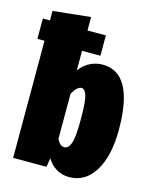

<svg xmlns="http://www.w3.org/2000/svg" viewBox="-121 -842 748 939"><g transform="rotate(15 253.0 -372.0)"><path d="M496 -266Q496 -134 449 -57Q402 20 319 20Q284 20 255.5 3Q227 -14 208 -45L201 0H32V-593H-4V-696H32V-744L222 -764V-696H315V-593H222V-493Q241 -521 271.5 -537.5Q302 -554 338 -554Q496 -554 496 -266ZM303 -266Q303 -359 293.5 -388Q284 -417 267 -417Q245 -417 222 -375V-147Q238 -115 259 -115Q281 -115 292 -146.5Q303 -178 303 -266Z"/></g></svg>

Font: Fira Sans Extra Condensed Black
Style: Regular
Weight: 900
Width: 1
Designer: Carrois Corporate & Edenspiekermann AG
Foundry: Carrois Corporate GbR & Edenspiekermann AG
Version: Version 4.203